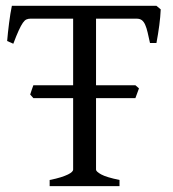

<svg xmlns="http://www.w3.org/2000/svg" viewBox="-20 -635 591 655"><path d="M149.4 0V-21Q171.9 -25.4 187.3 -30.3Q202.6 -35.2 211.9 -39.8Q221.2 -44.4 225.3 -48.6Q229.5 -52.7 229.5 -56.2V-300.3H93.8L83 -312.5Q85.4 -319.8 88.1 -328.1Q90.8 -336.4 93.8 -344.2H229.5V-571.3H83.5Q76.2 -571.3 70.1 -568.6Q64 -565.9 57.9 -557.1Q51.8 -548.3 43.9 -531.2Q36.1 -514.2 25.4 -485.8L4.4 -495.1Q6.8 -523.9 11 -556.6Q15.1 -589.4 20.5 -615.2H513.7L528.3 -603Q527.3 -578.1 523.4 -548.6Q519.5 -519 513.7 -488.3H491.7Q487.3 -508.8 483.6 -524.4Q480 -540 475.3 -550.5Q470.7 -561 463.9 -566.2Q457 -571.3 446.3 -571.3H307.6V-344.2H441.9L454.1 -333.5L441.9 -300.3H307.6V-56.2Q307.6 -49.8 325.2 -40Q342.8 -30.3 387.7 -21V0Z"/></svg>

Font: Noto Serif Devanagari
Style: Regular
Weight: 400
Designer: Monotype Design Team
Foundry: Monotype Imaging Inc.
Version: Version 1.01